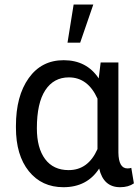

<svg xmlns="http://www.w3.org/2000/svg" viewBox="-20 -798 605 829"><path d="M491.2 -528.3V-139.2Q492.2 -70.8 530.3 -70.8Q539.6 -70.8 546.9 -73.2L558.1 -6.3Q534.7 10.3 498.5 10.3Q426.8 10.3 408.2 -70.3Q356 10.3 253.9 10.3Q160.2 10.3 104.5 -58.8Q48.8 -127.9 48.8 -247.1V-254.4Q48.8 -383.3 104 -460.7Q159.2 -538.1 254.9 -538.1Q354 -538.1 406.2 -459.5L414.6 -528.3ZM139.2 -244.1Q139.2 -158.7 174.8 -111.1Q210.4 -63.5 276.4 -63.5Q360.8 -63.5 400.9 -154.3V-372.1Q359.4 -463.9 277.3 -463.9Q211.9 -463.9 175.5 -408.4Q139.2 -353 139.2 -244.1ZM297.9 -778.3H382.8L326.2 -613.8H271.5Z"/></svg>

Font: Noboto
Style: Regular
Weight: 400
Designer: Google
Version: Version 2.001101; 2014